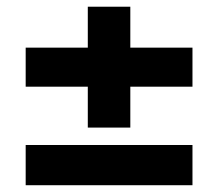

<svg xmlns="http://www.w3.org/2000/svg" viewBox="-20 -576 646 569"><path d="M56.1 -27.1V-146.3H550.4V-27.1ZM56.1 -319.1V-434.8H550.4V-319.1ZM240.2 -197.9V-556.1H366.2V-197.9Z"/></svg>

Font: Inter Display V
Style: Regular
Weight: 400
Designer: Rasmus Andersson
Foundry: rsms
Version: Version 3.015;git-src